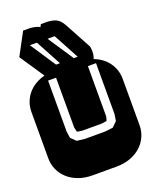

<svg xmlns="http://www.w3.org/2000/svg" viewBox="-174 -1054 926 1151"><g transform="rotate(-20 289.0 -479.0)"><path d="M364.3 -668.9Q413.6 -668.9 453.6 -654.3Q493.7 -639.6 521.7 -614.3Q549.8 -588.9 564.9 -554.9Q580.1 -521 580.1 -482.9V-186Q580.1 -147.9 564.9 -114Q549.8 -80.1 521.7 -54.7Q493.7 -29.3 453.6 -14.6Q413.6 0 364.3 0H213.9Q164.6 0 124.5 -14.6Q84.5 -29.3 56.4 -54.7Q28.3 -80.1 13.2 -114Q-2 -147.9 -2 -186V-482.9Q-2 -521 13.2 -554.9Q28.3 -588.9 56.4 -614.3Q84.5 -639.6 124.5 -654.3Q164.6 -668.9 213.9 -668.9ZM461.9 -625H410.2V-305.2Q409.2 -298.8 407 -291.5Q404.8 -284.2 402.8 -277.8L371.1 -272.9H246.1L213.9 -277.8L207 -307.1V-625H156.2V-299.8L162.1 -257.8L193.8 -227.1L243.2 -221.2H374L423.8 -227.1L455.1 -257.8L461.9 -299.8ZM165 -632.8 42 -815.9 118.2 -958H163.1Q183.6 -955.6 197.8 -952.1Q211.9 -948.7 223.1 -941.9L231 -958H275.9Q296.4 -956.1 310.8 -952.4Q325.2 -948.7 336.2 -941.4Q347.2 -934.1 356.2 -922.4Q365.2 -910.6 375 -892.6L462.9 -730Q465.8 -712.9 465.8 -698.7Q465.8 -677.7 460.4 -661.6Q455.1 -645.5 442.9 -632.8ZM347.2 -698.7H372.1L284.2 -861.8H238.8ZM233.9 -698.7H258.8L170.9 -861.8H126Z"/></g></svg>

Font: Monofett
Style: Regular
Weight: 400
Designer: vernon adams
Foundry: vernon adams
Version: Version 1.000